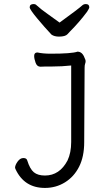

<svg xmlns="http://www.w3.org/2000/svg" viewBox="-20 -749 540 944"><path d="M270 -569Q247 -569 233 -579Q199 -615 162.5 -659Q126 -703 126 -713Q126 -729 145 -729Q155 -729 160 -723Q183 -702 214 -680.5Q245 -659 273 -638Q368 -707 385 -723Q392 -729 402 -729Q419 -729 419 -713Q419 -708 408 -691Q370 -640 324 -594L312 -581Q301 -569 270 -569ZM201 175Q99 175 56 82Q54 78 54 76Q54 63 66.5 45.5Q79 28 95 28Q111 28 114 40Q127 82 146.5 98Q166 114 201 114Q273 114 312 40Q330 2 330 -51V-427Q285 -422 237 -422Q189 -422 179 -421Q162 -421 155 -440.5Q148 -460 148 -474Q148 -491 164 -491Q191 -485 229 -485Q333 -485 361 -495Q385 -495 396 -464Q401 -454 401 -449Q401 -442 398.5 -435.5Q396 -429 396 -416L394 -50Q394 21 369 70.5Q344 120 299.5 147.5Q255 175 201 175Z"/></svg>

Font: Moon Stars Kai HW
Style: Regular
Weight: 400
Designer: GuiWonder
Version: Version 1.101